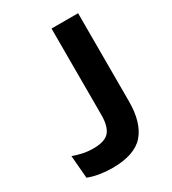

<svg xmlns="http://www.w3.org/2000/svg" viewBox="-162 -726 737 823"><g transform="rotate(-30 207.0 -315.0)"><path d="M151 9.5Q120 9.5 89 4.5Q58 -0.5 33 -10.5L23.5 -123Q47.5 -114 71.8 -109Q96 -104 122 -104Q180.5 -104 201.8 -130.2Q223 -156.5 223 -210.5V-639H354.5V-202.5Q354.5 -98 308 -44.2Q261.5 9.5 151 9.5Z"/></g></svg>

Font: Anek Latin Medium SemiBold
Style: Regular
Weight: 600
Version: Version 1.003